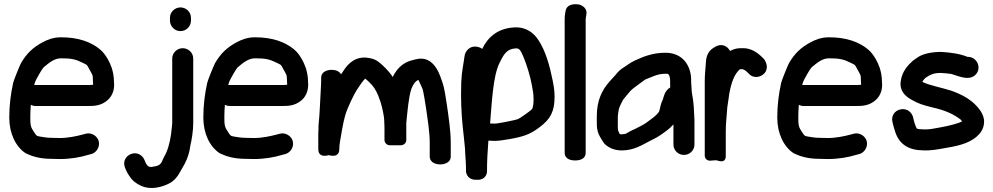

<svg xmlns="http://www.w3.org/2000/svg" viewBox="-20 -722 4822 932"><path d="M432 -311.8C428.9 -310.2 431.5 -309.5 413.5 -309.5H152.5C150.6 -309.5 148.1 -309.3 145.9 -309.1C147.9 -317.1 150.1 -323.9 151.6 -327.2C158.7 -342.5 182 -384.4 191.1 -394.5C219.2 -418.2 243.8 -439 276.7 -439C327.3 -439 347.5 -433.8 378.3 -418.7C405.9 -404.5 399.7 -411.6 412.3 -388.3C429 -357.4 431 -360.4 431 -331.3C430.9 -325.3 432 -315 432 -311.8ZM229.3 -53C218.5 -53 208.3 -53.8 198.5 -55.3C156.2 -62 159.5 -59 145.9 -79.8C129.4 -104.3 127 -111.7 127 -151.9C127 -172.5 127.9 -193.4 129.6 -213C136.5 -209.6 144.4 -207.5 152.5 -207.5H413.5C441.7 -207.5 468.2 -210.5 494.4 -229.6C521.8 -248.6 534 -279.3 534 -309.8C534 -316.4 533.8 -321 533 -331.3C532.7 -352.2 527.9 -375.7 522.1 -393C513.5 -418.6 493.4 -459 465.9 -481.9C422 -518.6 360.2 -541 275.5 -541C238.5 -541 209.6 -528.9 187.7 -517.3C140.3 -492.3 108.6 -461.8 81.7 -415.3C76.4 -405.6 46.8 -333.2 43.8 -319.5C32.5 -267.6 25 -213.4 25 -150.9C25 -75 55.5 -10.8 103.5 21.2C104.2 21.7 105.7 22.6 106.8 23.1C138.3 37.8 174.1 48.6 227.2 49C239.9 49.6 256.2 50 269.9 50C321.8 50 369.1 41.6 409 29.5L423.9 25.5C438.3 21.7 449.9 10 455.4 -1.8C475.6 -45.3 433.9 -82.7 396.5 -72.9L380.2 -68.6C350.4 -60.8 309.9 -52 269.9 -52C256.3 -52 241.2 -53 229.3 -53Z M660.7 178C711.6 203.5 768.4 185 800.2 169C839 149.7 852.9 112.9 863.3 96.4C880.5 68.7 898.4 31.8 903.5 -12.7C910.6 -43.5 918 -85.4 918 -125.5V-437.5C918 -466.8 893.6 -488 867 -488C840.4 -488 816 -466.8 816 -437.5V-127.2C816 -118.3 814.7 -111.2 814.1 -104C810.4 -58.2 801.5 -15.2 787.7 17.3C782.9 29.5 775.1 39.6 765.2 64C758 77.2 749.2 84.5 715.1 88.3C700.7 90.1 691.2 81.1 681.5 55.2C672.9 32.7 646.1 13.2 614.7 26.1C593.9 34.5 574 58.8 586.8 91.9C590.5 101.8 595.4 113.8 607 130.9C622.8 156.3 641.3 168.3 660.7 178ZM907 -635.5C907 -664.8 882.6 -686 856 -686C829.4 -686 805 -664.8 805 -635.5V-622.5C805 -595.5 826.4 -571 856 -571C885.6 -571 907 -595.5 907 -622.5Z M1374 -311.8C1370.9 -310.2 1373.5 -309.5 1355.5 -309.5H1094.5C1092.6 -309.5 1090.1 -309.3 1087.9 -309.1C1089.9 -317.1 1092.1 -323.9 1093.6 -327.2C1100.7 -342.5 1124 -384.4 1133.1 -394.5C1161.2 -418.2 1185.8 -439 1218.7 -439C1269.3 -439 1289.5 -433.8 1320.3 -418.7C1347.9 -404.5 1341.7 -411.6 1354.3 -388.3C1371 -357.4 1373 -360.4 1373 -331.3C1372.9 -325.3 1374 -315 1374 -311.8ZM1171.3 -53C1160.5 -53 1150.3 -53.8 1140.5 -55.3C1098.2 -62 1101.5 -59 1087.9 -79.8C1071.4 -104.3 1069 -111.7 1069 -151.9C1069 -172.5 1069.9 -193.4 1071.6 -213C1078.5 -209.6 1086.4 -207.5 1094.5 -207.5H1355.5C1383.7 -207.5 1410.2 -210.5 1436.4 -229.6C1463.8 -248.6 1476 -279.3 1476 -309.8C1476 -316.4 1475.8 -321 1475 -331.3C1474.7 -352.2 1469.9 -375.7 1464.1 -393C1455.5 -418.6 1435.4 -459 1407.9 -481.9C1364 -518.6 1302.2 -541 1217.5 -541C1180.5 -541 1151.6 -528.9 1129.7 -517.3C1082.3 -492.3 1050.6 -461.8 1023.7 -415.3C1018.4 -405.6 988.8 -333.2 985.8 -319.5C974.5 -267.6 967 -213.4 967 -150.9C967 -75 997.5 -10.8 1045.5 21.2C1046.2 21.7 1047.7 22.6 1048.8 23.1C1080.3 37.8 1116.1 48.6 1169.2 49C1181.9 49.6 1198.2 50 1211.9 50C1263.8 50 1311.1 41.6 1351 29.5L1365.9 25.5C1380.3 21.7 1391.9 10 1397.4 -1.8C1417.6 -45.3 1375.9 -82.7 1338.5 -72.9L1322.2 -68.6C1292.4 -60.8 1251.9 -52 1211.9 -52C1198.3 -52 1183.2 -53 1171.3 -53Z M1846.3 -102V-42C1846.3 -31.3 1856.1 -17 1871.3 -17H1927.2C1937.9 -17 1952.2 -26.9 1952.2 -42V-125.3C1957.9 -182.1 1963.8 -252.2 1976.5 -289.7C1985.6 -313.5 1995.6 -326.8 2010.8 -334.3C2017.4 -321.6 2026.1 -302.1 2031.3 -289.6C2035.6 -276.2 2043.6 -226.7 2047.4 -201.5C2054.9 -150.8 2066 -78.8 2066 -30V37C2066 70.3 2100.8 76 2117 76C2133.2 76 2168 70.3 2168 37V-30C2168 -88.3 2156.1 -165.5 2148.6 -217C2144.2 -246 2137.7 -295.1 2126.5 -325C2119.4 -342 2093 -458.2 1998.8 -434.2C1987.2 -431.4 1975.3 -428.3 1965.8 -425.1C1926.1 -410.4 1901.8 -380.1 1886.4 -348.2C1870.8 -373.7 1836.3 -408.6 1813.9 -424.4C1800.7 -433.2 1787.8 -437.8 1770.1 -440.6C1704.2 -452.5 1669.2 -408.9 1653.9 -388.5C1647.3 -379 1643.1 -372.7 1636 -361.5C1624.8 -378 1607.2 -383 1590 -383C1573.8 -383 1539 -377.3 1539 -344V-332C1539 -324.8 1538.7 -315.9 1538.1 -305.5C1534.1 -242.3 1532.6 -172.2 1526.2 -113.8C1526.1 -113.2 1526 -112 1526 -111.1V-95.9C1525.5 -89.6 1525 -81.1 1525 -74V2C1525 48.7 1576 31 1576 31C1576 31 1627 48.7 1627 2C1627 -12.7 1628.4 -23.7 1631.4 -40.7C1638.7 -81.1 1644.3 -121.3 1655.6 -161.9C1665.2 -195.6 1697.3 -262.8 1712.2 -285.8C1724.5 -304.3 1741.8 -330.7 1752.8 -340.6C1755.2 -338.7 1761.5 -333.6 1769.7 -325.8C1793 -303.7 1803.1 -288.2 1816.4 -256.9L1827.7 -225.4C1834.7 -202.5 1845.2 -159.7 1845.2 -132C1845.2 -124.7 1846.3 -117.2 1846.3 -102Z M2404.3 -415.5C2426.2 -460.1 2439.6 -483.8 2482.6 -487.1C2500.3 -488.6 2506.5 -479.7 2520.9 -446C2537 -406.7 2554.2 -352.1 2562.1 -307C2566.7 -280.8 2570 -266.5 2570 -242C2570 -218.6 2568.4 -206.7 2563.4 -193.2C2554.2 -182.9 2502.4 -146.5 2492.4 -143C2477.1 -138.4 2398.8 -122 2382.5 -122C2376.9 -122 2368.8 -122.1 2359 -122.6C2367.7 -228.9 2373.6 -353.3 2404.3 -415.5ZM2242 91.5V107.5C2242 122.7 2250.3 136.2 2261 142.9C2275.7 152.2 2288.9 150.7 2294.7 150.4C2297.7 150.7 2308.9 152.2 2321.5 146.2C2333.5 140.6 2344 126.5 2344 109.5C2344 59.9 2346.7 11.9 2350.7 -39.3C2360.1 -38.7 2373.9 -38.1 2382.2 -38.1C2398.9 -38.1 2420.1 -41.1 2451.2 -46.4C2520.7 -58.7 2553.4 -69.2 2600.4 -105.4C2651.2 -143.7 2672 -179.8 2672 -252.5C2672 -284.4 2667.4 -307.5 2662.3 -333.2C2649.6 -397.2 2628.8 -476.8 2591.4 -530.7C2571.6 -559.5 2537 -592.7 2474.2 -588.9C2390.2 -583.4 2345.3 -536 2320.7 -484.5C2308.4 -494.8 2282.4 -500.7 2263.7 -490.9C2238.9 -477.7 2235.3 -453.4 2234.4 -445.9C2229.9 -410.1 2221 -374.4 2219 -323.4C2219 -306.1 2218.7 -288.3 2218 -263.7C2218 -192.4 2223.4 -124.7 2231.2 -60.3C2233.7 -30.9 2238 -4.3 2238 19.2C2239.4 43.9 2242 72 2242 91.5Z M2772 57C2784.6 57 2823 54.5 2823 19V-629C2823 -631.7 2823.2 -634.2 2824.4 -640L2826.3 -651.1C2832.6 -680.3 2806.7 -696.6 2790.9 -699.9C2775.4 -703.1 2732.1 -705.4 2725.6 -669.4L2723.5 -658.1C2721.8 -647.8 2721 -638.6 2721 -629V19C2721 54.5 2759.3 57 2772 57Z M2979 -106.5V-157C2979.4 -160.1 2980.3 -167.4 2980.8 -173.4C2983.2 -198.8 2990.3 -209.8 3004.5 -237.7C3009.5 -244.2 3026.8 -265.1 3031.8 -270.9L3043.7 -284.2C3054.8 -295 3082.3 -313.4 3103 -329.3C3106.5 -332.1 3109.7 -334.5 3111.6 -335.7C3147.7 -349.9 3172.2 -364 3210.5 -364C3214 -364 3217.9 -363.8 3222.6 -363.3C3222.6 -363.3 3233 -358.5 3233 -326.5V-315.2C3232.7 -310.4 3232.8 -303.1 3233.3 -297.3C3204.8 -281.9 3200.3 -245 3198 -240.3C3188.1 -220.5 3184.9 -202.2 3180.3 -182.7C3175 -171.2 3161.7 -159.1 3140 -143.1L3119.4 -127.8C3106.3 -118.1 3088 -108.5 3061.4 -95.5C3045 -88.9 3029.3 -79.4 3016.6 -72.4C3011.7 -71.5 2999.7 -70 2998.5 -70C2994 -70 2992 -70.2 2989.1 -71.2C2988.5 -71.7 2987.6 -72.6 2986.5 -73.8C2984.5 -78.8 2981.3 -86.2 2980 -90.4C2979.8 -95.8 2979 -95.7 2979 -106.5ZM3210.5 -466C3144.2 -466 3098.3 -444.7 3061.9 -428.2C3037.5 -417.1 3024.9 -405.2 3010.8 -396.9C2991.1 -385.4 2979.5 -373 2966.7 -357.1L2955.5 -344.7C2951.4 -340.2 2945.7 -333.9 2938.3 -325.6C2901.9 -284.9 2877 -233.3 2877 -159.3V-124.3C2877 -105.3 2878.4 -90.6 2885.6 -71.9C2891.9 -56.9 2910.6 -27.5 2915.5 -22.9C2936 -3.5 2963.5 8.2 2998.5 8.2C3056.7 8.2 3097.6 -18.8 3129.6 -35.1L3147.3 -44.2C3161.2 -50.7 3175 -58.6 3187.5 -67.3C3207 -81 3229.7 -96 3249 -118.1V-20.1C3249 7.3 3271.6 30 3300 30C3328.4 30 3351 7.3 3351 -20.1V-137.5C3351 -145.4 3350.7 -152.6 3350 -160.2C3349.9 -165.3 3349.8 -168.7 3349 -177.5C3348.9 -183.1 3348.5 -192.6 3347.9 -200.3L3345.8 -223.5C3343.4 -250.5 3337 -269.5 3337 -290.9C3337 -306.2 3335 -315.7 3335 -318.4V-332.6C3335 -405.5 3291.9 -466 3210.5 -466Z M3523.8 -474.7C3517.1 -487.1 3506.2 -497.4 3494.1 -501C3470.3 -508.1 3452.3 -495.5 3445.2 -490.7C3418.4 -475.9 3409 -449.6 3407.1 -425.7L3405.1 -399.9C3403.5 -378.4 3401 -355 3401 -327.6V33C3401 50.1 3415.2 58.9 3427.9 57.9L3452.9 56H3456.9L3471.9 59.8C3503.6 67.7 3503 39 3503 35.5V-81C3503 -125.6 3506.7 -143.9 3509.9 -194.9C3510 -195.3 3510 -196 3510 -196.5C3510 -198.2 3510.1 -199.8 3510.5 -201.6C3515.8 -232.1 3518.2 -258.2 3519.9 -266.9C3530.8 -324.8 3545 -362.5 3571.6 -385.9C3571.6 -385.9 3573.1 -386 3574.5 -386H3584.9C3600.8 -379.6 3601.2 -377.8 3616 -363C3641.6 -337.3 3676.6 -349.4 3691.7 -367.4C3714.4 -394.7 3693.9 -426.8 3693.9 -426.8C3692.8 -429.7 3690.6 -433.4 3688 -436C3674.2 -449.9 3638.5 -488 3589.5 -488H3571.9C3554.1 -488 3537.1 -481.5 3523.8 -474.7Z M4160 -311.8C4156.9 -310.2 4159.5 -309.5 4141.5 -309.5H3880.5C3878.6 -309.5 3876.1 -309.3 3873.9 -309.1C3875.9 -317.1 3878.1 -323.9 3879.6 -327.2C3886.7 -342.5 3910 -384.4 3919.1 -394.5C3947.2 -418.2 3971.8 -439 4004.7 -439C4055.3 -439 4075.5 -433.8 4106.3 -418.7C4133.9 -404.5 4127.7 -411.6 4140.3 -388.3C4157 -357.4 4159 -360.4 4159 -331.3C4158.9 -325.3 4160 -315 4160 -311.8ZM3957.3 -53C3946.5 -53 3936.3 -53.8 3926.5 -55.3C3884.2 -62 3887.5 -59 3873.9 -79.8C3857.4 -104.3 3855 -111.7 3855 -151.9C3855 -172.5 3855.9 -193.4 3857.6 -213C3864.5 -209.6 3872.4 -207.5 3880.5 -207.5H4141.5C4169.7 -207.5 4196.2 -210.5 4222.4 -229.6C4249.8 -248.6 4262 -279.3 4262 -309.8C4262 -316.4 4261.8 -321 4261 -331.3C4260.7 -352.2 4255.9 -375.7 4250.1 -393C4241.5 -418.6 4221.4 -459 4193.9 -481.9C4150 -518.6 4088.2 -541 4003.5 -541C3966.5 -541 3937.6 -528.9 3915.7 -517.3C3868.3 -492.3 3836.6 -461.8 3809.7 -415.3C3804.4 -405.6 3774.8 -333.2 3771.8 -319.5C3760.5 -267.6 3753 -213.4 3753 -150.9C3753 -75 3783.5 -10.8 3831.5 21.2C3832.2 21.7 3833.7 22.6 3834.8 23.1C3866.3 37.8 3902.1 48.6 3955.2 49C3967.9 49.6 3984.2 50 3997.9 50C4049.8 50 4097.1 41.6 4137 29.5L4151.9 25.5C4166.3 21.7 4177.9 10 4183.4 -1.8C4203.6 -45.3 4161.9 -82.7 4124.5 -72.9L4108.2 -68.6C4078.4 -60.8 4037.9 -52 3997.9 -52C3984.3 -52 3969.2 -53 3957.3 -53Z M4680.5 -446H4676.2C4641.6 -460.4 4600.6 -466.7 4549.9 -470C4549.9 -470 4548.9 -470 4548.3 -470C4506.3 -470 4461 -462.2 4434.5 -443.6L4413.3 -428.8C4412.7 -428.4 4411.6 -427.5 4410.9 -426.9C4389.1 -407.2 4359 -377.2 4352.4 -328.3C4343.5 -272.1 4389.1 -245.9 4409 -235.8C4435.2 -219.7 4463.7 -211 4504 -201.1C4567.7 -186.9 4607.8 -168.5 4643.3 -141.5C4644.6 -140 4647 -137 4650.2 -132.8C4631.1 -122.4 4584.3 -110.5 4543.3 -103.4C4510.8 -97.7 4489.8 -92.5 4466.5 -94C4466.5 -94 4465.6 -94 4464.9 -94C4447 -94 4438.3 -95.2 4430.8 -97.8C4427.3 -102.2 4419.4 -121.9 4415 -140.9L4411.8 -154.9C4411.6 -155.8 4411.1 -157.4 4410.6 -158.5C4386.9 -217.8 4299.5 -192.8 4311.8 -131.6L4315 -117.8C4317.5 -106.7 4321.1 -96.6 4325.7 -81.2C4345.9 -20.4 4391.6 7.4 4462.6 8C4500.1 9.7 4534.5 2.5 4564.4 -2.6C4616.6 -11.6 4678.5 -21.9 4720.1 -58.3C4734.1 -70.2 4756.2 -93.1 4756.9 -129.3C4757.8 -149.2 4750.2 -167.6 4738.5 -185.5C4703.6 -235 4653.7 -261.8 4597.3 -281.9C4547.1 -297.9 4489.3 -307.8 4457 -324.7C4461.4 -332.8 4468.5 -341.2 4475 -345.9C4495.7 -359.4 4510.9 -367.6 4545.7 -368C4561.7 -366.9 4580.3 -365.6 4594.9 -363.5C4609.8 -361.1 4636.4 -347.3 4668.3 -344.1C4668.9 -344.1 4670 -344 4670.8 -344H4676.3C4702.7 -342.3 4730 -363.3 4730 -394C4730 -423.8 4705 -446 4680.5 -446Z"/></svg>

Font: Take Off
Style: YouHoser
Weight: 400
Foundry: Cannot Into Space Fonts
Version: Version 0.89